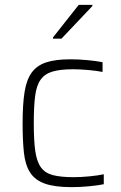

<svg xmlns="http://www.w3.org/2000/svg" viewBox="-20 -762 498 790"><path d="M275 8Q205 8 164.5 -6.5Q124 -21 104 -52Q84 -83 78.5 -133Q73 -183 73 -254Q73 -332 81 -383Q89 -434 110.5 -463.5Q132 -493 170.5 -505.5Q209 -518 270 -518Q304 -518 341 -514.5Q378 -511 402 -506V-466Q377 -471 342.5 -474Q308 -477 281 -477Q228 -477 196 -467.5Q164 -458 147 -434Q130 -410 124.5 -366.5Q119 -323 119 -256Q119 -185 125 -141.5Q131 -98 148 -74Q165 -50 197.5 -41.5Q230 -33 283 -33Q314 -33 349 -36.5Q384 -40 407 -45V-4Q383 1 346 4.5Q309 8 275 8ZM198 -603V-608L304 -742H360V-737L233 -603Z"/></svg>

Font: Saira ExtraLight
Style: Regular
Weight: 200
Designer: Hector Gatti with collaboration of the Omnibus-Type team
Foundry: Omnibus-Type
Version: Version 1.100; ttfautohint (v1.8.3)